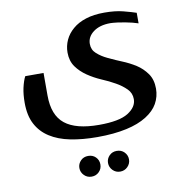

<svg xmlns="http://www.w3.org/2000/svg" viewBox="-84 -477 864 919"><g transform="rotate(-10 348.0 -17.5)"><path d="M482.9 -398.9Q536.1 -398.9 573.7 -389.2Q616.7 -377.9 636.2 -371.1V-319.8Q614.3 -326.7 607.9 -328.1Q586.4 -333 574.2 -335.4Q555.7 -338.9 537.6 -341.3Q513.2 -344.2 502.9 -344.2Q450.7 -344.2 419.4 -320.3Q389.2 -297.4 389.2 -263.2Q389.2 -234.4 409.7 -216.3Q431.2 -196.8 460.4 -183.1Q500.5 -164.1 526.4 -153.8Q561.5 -139.6 592.3 -120.1Q622.6 -100.6 643.6 -70.8Q664.1 -41.5 664.1 2Q664.1 41 645.5 74.2Q627.4 106.4 588.4 130.9Q548.8 155.8 490.7 168.5Q429.2 182.1 348.1 182.1Q275.9 182.1 217.3 170.4Q159.2 158.7 118.2 132.3Q77.1 106 55.2 64Q33.2 22.5 33.2 -40Q33.2 -80.1 40 -111.3Q47.9 -146 58.1 -165H147V-55.2Q147 41 200.7 83.5Q253.9 126 366.2 126Q464.4 126 507.3 99.1Q550.8 71.8 550.8 33.2Q550.8 3.9 530.3 -16.6Q508.8 -38.1 480 -54.2Q450.2 -71.3 414.1 -86.4Q378.9 -101.6 348.1 -122.6Q317.4 -143.6 297.4 -171.4Q276.9 -200.2 276.9 -241.2Q276.9 -272.5 290 -301.3Q303.2 -330.1 329.1 -352.1Q355 -374.5 393.6 -386.7Q431.6 -398.9 482.9 -398.9ZM236.8 313Q236.8 292.5 252 277.3Q266.1 263.2 288.1 263.2Q310.1 263.2 324.2 277.3Q338.9 292 338.9 313Q338.9 334.5 324.2 349.1Q309.6 363.8 288.1 363.8Q266.6 363.8 252 349.1Q236.8 334 236.8 313ZM376 313Q376 292.5 391.1 277.3Q405.3 263.2 426.8 263.2Q448.7 263.2 462.9 277.3Q478 292.5 478 313Q478 334 462.9 349.1Q448.2 363.8 426.8 363.8Q405.8 363.8 391.1 349.1Q376 334 376 313Z"/></g></svg>

Font: SimahzazaarabicW05-Medium
Style: Regular
Weight: 500
Designer: Ahmed zaza
Foundry: Ahmed zaza
Version: Version 1.001